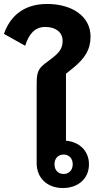

<svg xmlns="http://www.w3.org/2000/svg" viewBox="-65 -937 495 969"><path d="M252 12C328 12 384 -34 384 -108C384 -176 335 -221 268 -227V-565L304 -594C362 -641 392 -686 392 -752C392 -856 297 -917 173 -917C44 -917 -18 -844 -45 -766L62 -706C81 -766 111 -801 164 -801C216 -801 251 -774 251 -731C251 -695 237 -673 196 -642L159 -614C120 -584 120 -555 120 -500V-114C120 -36 176 12 252 12ZM256 -59C229 -59 210 -78 210 -108C210 -138 229 -157 256 -157C283 -157 302 -138 302 -108C302 -78 283 -59 256 -59Z"/></svg>

Font: IBM Plex Sans Thai Looped
Style: Bold
Weight: 700
Designer: Mike Abbink, Paul van der Laan, Pieter van Rosmalen, Ben Mitchell, Mark Frömberg
Foundry: Bold Monday
Version: Version 1.1